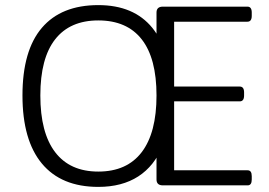

<svg xmlns="http://www.w3.org/2000/svg" viewBox="-20 -726 1055 752"><path d="M365 6Q220 6 144 -85.5Q68 -177 68 -352Q68 -528 144 -617Q220 -706 365 -706Q504 -706 576.5 -617Q649 -528 649 -352Q649 -235 617 -155.5Q585 -76 521.5 -35Q458 6 365 6ZM365 -54Q477 -54 535 -130Q593 -206 593 -352Q593 -498 535 -572Q477 -646 365 -646Q254 -646 196 -572Q138 -498 138 -352Q138 -206 196 -130Q254 -54 365 -54ZM618 0Q593 0 593 -23V-677Q593 -700 618 -700H949Q966 -700 966 -677V-664Q966 -641 949 -641H662V-387H919Q936 -387 936 -364V-352Q936 -329 919 -329H662V-59H950Q966 -59 966 -36V-23Q966 0 950 0Z"/></svg>

Font: Asap Light
Style: Regular
Weight: 300
Designer: Pablo Cosgaya
Foundry: Omnibus-Type
Version: Version 3.001